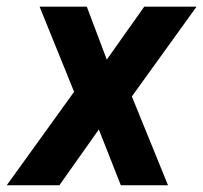

<svg xmlns="http://www.w3.org/2000/svg" viewBox="-60 -548 602 568"><path d="M255.9 -371.6 366.7 -528.3H521.5L330.1 -262.7L437 0H297.4L232.4 -165L115.7 0H-40L159.2 -276.4L57.1 -528.3H196.8Z"/></svg>

Font: RobotoDraft
Style: Bold Italic
Weight: 700
Italic angle: -12°
Version: Version 2.001150; 2014